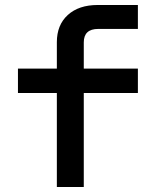

<svg xmlns="http://www.w3.org/2000/svg" viewBox="-20 -750 640 770"><path d="M208 0V-377H52V-475H208V-581Q208 -650 252 -690Q296 -730 372 -730H533V-634H374Q316 -634 316 -580V-475H533V-377H316V0Z"/></svg>

Font: JetBrains Mono NL SemiBold
Style: Regular
Weight: 600
Designer: Philipp Nurullin, Konstantin Bulenkov
Foundry: JetBrains
Version: Version 2.304; ttfautohint (v1.8.4.7-5d5b)